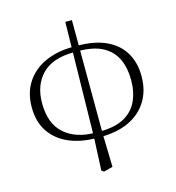

<svg xmlns="http://www.w3.org/2000/svg" viewBox="-126 -777 1001 1095"><g transform="rotate(-15 374.5 -230.0)"><path d="M339 202 348 1 360 -671H399L401 3L406 197L353 211ZM362 15Q269 15 198.5 -15.5Q128 -46 88.5 -105Q49 -164 49 -250Q49 -334 88.5 -395Q128 -456 199.5 -489Q271 -522 366 -522L363 -491Q237 -491 174.5 -427.5Q112 -364 112 -257Q112 -136 180 -76Q248 -16 364 -16ZM388 15 389 -16Q477 -16 531.5 -45.5Q586 -75 611.5 -129Q637 -183 637 -254Q637 -325 612.5 -378Q588 -431 533.5 -461Q479 -491 388 -491L390 -522Q492 -522 561 -490Q630 -458 665 -399Q700 -340 700 -260Q700 -174 661 -112Q622 -50 552 -17.5Q482 15 388 15Z"/></g></svg>

Font: Source Han Serif JP VF
Style: Regular
Weight: 250
Designer: Ryoko NISHIZUKA 西塚涼子 (kana & ideographs); Frank Grießhammer (Latin, Greek & Cyrillic); Wenlong ZHANG 张文龙 (bopomofo); San
Foundry: Adobe
Version: Version 2.001;hotconv 1.1.0;makeotfexe 2.6.0